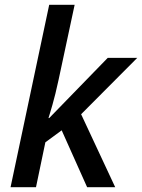

<svg xmlns="http://www.w3.org/2000/svg" viewBox="-20 -780 592 800"><path d="M24 0H130L169 -187L237 -237L343 0H460L318 -304L552 -539H429L185 -288H182C188 -308 206 -362 224 -447L291 -760H185Z"/></svg>

Font: Noto Sans Medium
Style: Italic
Weight: 500
Italic angle: -12°
Designer: Monotype Design Team
Foundry: Monotype Imaging Inc.
Version: Version 2.013